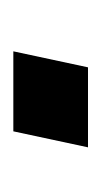

<svg xmlns="http://www.w3.org/2000/svg" viewBox="48 -444 152 288"><g transform="rotate(90 124.0 -300.0)"><path d="M81 -356 57 -244H177L201 -356Z"/></g></svg>

Font: Saira UNSAM Medium Italic
Style: Regular
Weight: 500
Italic angle: -12°
Designer: Hector Gatti with collaboration of the Omnibus-Type team
Foundry: Omnibus-Type
Version: Version 0.072;PS 000.072;hotconv 1.0.88;makeotf.lib2.5.64775